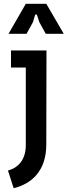

<svg xmlns="http://www.w3.org/2000/svg" viewBox="-20 -770 356 1012"><path d="M22 129 52 222C146 199 224 132 224 -9L225 -504H38V-414H116V-6C116 70 79 113 22 129ZM25 -592H120L154 -654L164 -688C167 -697 173 -697 176 -688L187 -654L221 -592H316L224 -750H116Z"/></svg>

Font: Finlandica Medium
Style: Regular
Weight: 500
Designer: Niklas Ekholm, Juho Hiilivirta, Jaakko Suomalainen
Foundry: Helsinki Type Studio
Version: Version 2.000;Glyphs 3.2 (3202)